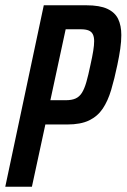

<svg xmlns="http://www.w3.org/2000/svg" viewBox="-21 -708 480 728"><path d="M-1 0 145 -688H306Q357 -688 386 -674.5Q415 -661 427 -636Q439 -611 439 -575Q439 -551 435 -523Q431 -495 424 -462Q413 -409 400.5 -367Q388 -325 368.5 -296Q349 -267 317 -251.5Q285 -236 234 -236H151L100 0ZM170 -328H228Q251 -328 265.5 -334.5Q280 -341 289.5 -356Q299 -371 306.5 -397Q314 -423 322 -462Q329 -493 332.5 -515Q336 -537 336 -552Q336 -568 331 -578Q326 -588 315 -592.5Q304 -597 285 -597H228Z"/></svg>

Font: Saira ExtraCondensed SemiBold
Style: Italic
Weight: 600
Width: 2
Italic angle: -12°
Designer: Hector Gatti with collaboration of the Omnibus-Type team
Foundry: Omnibus-Type
Version: Version 1.101